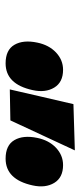

<svg xmlns="http://www.w3.org/2000/svg" viewBox="179 -1004 287 685"><g transform="rotate(90 322.5 -661.5)"><path d="M299 -553Q312 -610 325.2 -666.8Q338.5 -723.5 351.5 -780L516.5 -785Q489 -725.5 462 -667.8Q435 -610 409.5 -555ZM206 -538Q158 -538 139.8 -569.5Q121.5 -601 132 -651Q140.5 -692.5 167.2 -717.8Q194 -743 229 -743Q273.5 -743 292.5 -711.5Q311.5 -680 301.5 -634.5Q280.5 -538 206 -538ZM546 -538Q498 -538 479.8 -569.5Q461.5 -601 472 -651Q480.5 -692.5 507.2 -717.8Q534 -743 569 -743Q613.5 -743 632.5 -711.5Q651.5 -680 641.5 -634.5Q620.5 -538 546 -538Z"/></g></svg>

Font: Commissioner Black
Style: Italic
Weight: 900
Italic angle: -12°
Designer: Kostas Bartsokas
Foundry: Kostas Bartsokas
Version: Version 1.000; ttfautohint (v1.8.3)